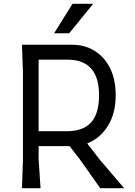

<svg xmlns="http://www.w3.org/2000/svg" viewBox="-20 -984 704 1004"><path d="M629 0H504L398 -150L344 -220H182V-150L192 0H95L100 -150V-605L95 -750H359Q421 -750 472.5 -719.5Q524 -689 554.5 -629.5Q585 -570 585 -486Q585 -391 544 -325.5Q503 -260 436 -234L501 -150ZM182 -298H331Q415 -298 456.5 -344Q498 -390 498 -486Q498 -672 333 -672H182ZM467 -964 342 -810H263L359 -964Z"/></svg>

Font: Farro Light
Style: Regular
Weight: 300
Designer: Aceler Chua
Foundry: Grayscale Limited
Version: Version 1.101